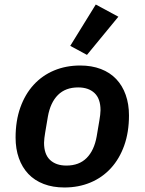

<svg xmlns="http://www.w3.org/2000/svg" viewBox="-20 -818 640 850"><path d="M365 -575 291 -615 404 -798 504 -744ZM265 12Q214 12 173.5 -3.5Q133 -19 105.5 -48Q78 -77 63.5 -118Q49 -159 49 -209Q49 -283 70 -342Q91 -401 129 -442.5Q167 -484 219.5 -506Q272 -528 335 -528Q386 -528 426.5 -512.5Q467 -497 494.5 -468Q522 -439 536.5 -398Q551 -357 551 -307Q551 -233 530 -174Q509 -115 471 -73.5Q433 -32 380.5 -10Q328 12 265 12ZM274 -85Q330 -85 363.5 -118.5Q397 -152 408 -214L420 -285Q422 -297 423.5 -309Q425 -321 425 -330Q425 -381 398.5 -406Q372 -431 326 -431Q270 -431 236.5 -397.5Q203 -364 192 -302L180 -231Q178 -219 176.5 -207Q175 -195 175 -186Q175 -135 201.5 -110Q228 -85 274 -85Z"/></svg>

Font: IBM Plex Mono SemiBold
Style: Italic
Weight: 600
Italic angle: -9°
Monospace: yes
Designer: Mike Abbink, Paul van der Laan, Pieter van Rosmalen
Foundry: Bold Monday
Version: Version 2.3